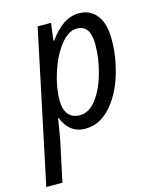

<svg xmlns="http://www.w3.org/2000/svg" viewBox="-152 -626 766 943"><g transform="rotate(-15 231.5 -154.5)"><path d="M128 -536H196L185 -448H189Q258 -546 339 -546Q397 -546 430 -503.5Q463 -461 463 -380Q463 -289 434.5 -198.5Q406 -108 351.5 -49Q297 10 225 10Q183 10 154.5 -13Q126 -36 112 -74H108Q99 -13 93 21L47 237H-35ZM379 -379Q379 -476 311 -476Q267 -476 227 -425Q187 -374 162.5 -298.5Q138 -223 138 -155Q138 -111 158 -86Q178 -61 217 -61Q264 -61 301 -110Q338 -159 358.5 -233.5Q379 -308 379 -379Z"/></g></svg>

Font: Noto Sans UI Narrow
Style: Italic
Weight: 400
Width: 4
Italic angle: -12°
Designer: Monotype Design Team
Foundry: Monotype Imaging Inc.
Version: Version 1.001